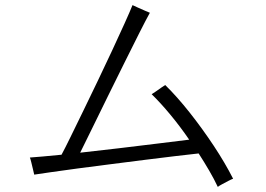

<svg xmlns="http://www.w3.org/2000/svg" viewBox="-20 -745 1040 752"><path d="M833 -13Q819 -43 799.5 -76.5Q780 -110 758 -144Q722 -140 666 -133.5Q610 -127 544 -118.5Q478 -110 410.5 -101.5Q343 -93 283 -85Q223 -77 178.5 -70.5Q134 -64 114 -61Q113 -66 109.5 -80.5Q106 -95 102.5 -109.5Q99 -124 97 -128Q114 -129 146.5 -132Q179 -135 221 -139Q234 -163 256 -208Q278 -253 306 -310.5Q334 -368 363.5 -429.5Q393 -491 420 -549Q447 -607 468 -653.5Q489 -700 499 -725Q504 -723 518.5 -716Q533 -709 548 -703Q563 -697 567 -695Q552 -668 526 -616.5Q500 -565 468 -500.5Q436 -436 403 -369Q370 -302 341.5 -243.5Q313 -185 294 -147Q367 -155 447 -164.5Q527 -174 599.5 -183Q672 -192 721 -198Q686 -249 647.5 -295.5Q609 -342 574 -376Q579 -379 590 -386.5Q601 -394 612 -402Q623 -410 627 -412Q674 -366 723 -304Q772 -242 816.5 -175Q861 -108 893 -45Q887 -43 874.5 -36.5Q862 -30 850 -23.5Q838 -17 833 -13Z"/></svg>

Font: Zen Kaku Gothic Antique
Style: Regular
Weight: 400
Designer: Yoshimichi Ohira
Foundry: Positype
Version: Version 1.001